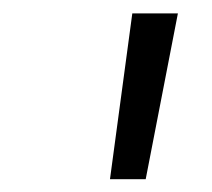

<svg xmlns="http://www.w3.org/2000/svg" viewBox="-20 -748 324 294"><path d="M148.4 -473.6 182.6 -727.5H252.4L203.1 -473.6Z"/></svg>

Font: Inter 17pt Light
Style: Italic
Weight: 300
Italic angle: -9.3988°
Version: Version 4.001;git-66647c0bb